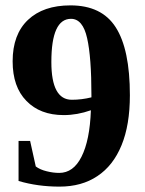

<svg xmlns="http://www.w3.org/2000/svg" viewBox="-20 -683 540 714"><path d="M27 -455Q27 -555 84 -609Q141 -663 242 -663Q358 -663 410 -582Q463 -500 463 -329Q463 -218 432 -143Q401 -67 342 -28Q284 11 201 11Q120 11 49 -10V-159H92L113 -64Q129 -52 154 -46Q178 -40 200 -40Q253 -40 283 -100Q314 -161 318 -273Q267 -255 217 -255Q129 -255 78 -308Q27 -360 27 -455ZM171 -453V-452Q171 -312 247 -312Q284 -312 320 -321V-328Q320 -471 304 -541Q288 -613 244 -613Q171 -613 171 -453Z"/></svg>

Font: Libra Serif Modern
Style: Bold
Weight: 700
Designer: Stefan Peev, Context Ltd
Foundry: Ascender Corporation
Version: Version 1.000